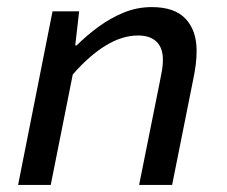

<svg xmlns="http://www.w3.org/2000/svg" viewBox="-20 -521 640 541"><path d="M31 0 128 -489H203L192 -393H196Q224 -421 257.5 -445.5Q291 -470 328.5 -485.5Q366 -501 408 -501Q472 -501 503 -468Q534 -435 534 -378Q534 -358 531.5 -338.5Q529 -319 525 -300L465 0H372L430 -289Q434 -308 436.5 -323Q439 -338 439 -353Q439 -386 421 -403.5Q403 -421 369 -421Q324 -421 277.5 -392.5Q231 -364 185 -311L123 0Z"/></svg>

Font: Source Code Pro ExtraLight Medium
Style: Italic
Weight: 500
Italic angle: -11°
Monospace: yes
Version: Version 1.016;hotconv 1.0.116;makeotfexe 2.5.65601